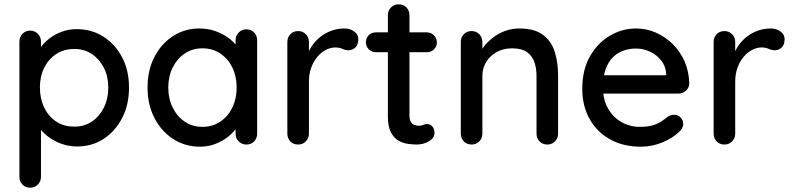

<svg xmlns="http://www.w3.org/2000/svg" viewBox="-20 -670 3676 890"><path d="M335 -535Q405 -535 459.5 -500Q514 -465 546 -404.5Q578 -344 578 -264Q578 -184 546 -122.5Q514 -61 460 -26Q406 9 338 9Q300 9 266 -3Q232 -15 206 -34.5Q180 -54 163.5 -76Q147 -98 143 -117L170 -130V149Q170 171 155.5 185.5Q141 200 120 200Q98 200 84 185.5Q70 171 70 149V-477Q70 -498 84 -513Q98 -528 120 -528Q141 -528 155.5 -513Q170 -498 170 -477V-408L154 -417Q157 -436 173 -456.5Q189 -477 213.5 -495Q238 -513 269.5 -524Q301 -535 335 -535ZM324 -443Q276 -443 240.5 -419.5Q205 -396 185 -356Q165 -316 165 -264Q165 -213 185 -171.5Q205 -130 240.5 -106.5Q276 -83 324 -83Q371 -83 406 -106.5Q441 -130 461.5 -171.5Q482 -213 482 -264Q482 -315 461.5 -355.5Q441 -396 406 -419.5Q371 -443 324 -443Z M1122 -534Q1144 -534 1158 -519.5Q1172 -505 1172 -483V-51Q1172 -29 1158 -14.5Q1144 0 1122 0Q1101 0 1086.5 -14.5Q1072 -29 1072 -51V-123L1093 -120Q1093 -102 1078.5 -80Q1064 -58 1039 -37.5Q1014 -17 980 -3.5Q946 10 907 10Q838 10 783 -25.5Q728 -61 696 -123Q664 -185 664 -264Q664 -345 696 -406.5Q728 -468 782.5 -503Q837 -538 904 -538Q947 -538 983.5 -524Q1020 -510 1047 -488Q1074 -466 1088.5 -441.5Q1103 -417 1103 -395L1072 -392V-483Q1072 -504 1086.5 -519Q1101 -534 1122 -534ZM918 -82Q965 -82 1001 -106Q1037 -130 1057 -171.5Q1077 -213 1077 -264Q1077 -316 1057 -357Q1037 -398 1001 -422Q965 -446 918 -446Q872 -446 836.5 -422Q801 -398 780.5 -357Q760 -316 760 -264Q760 -213 780.5 -171.5Q801 -130 836.5 -106Q872 -82 918 -82Z M1362 0Q1340 0 1326 -14.5Q1312 -29 1312 -51V-475Q1312 -497 1326 -511.5Q1340 -526 1362 -526Q1383 -526 1397.5 -511.5Q1412 -497 1412 -475V-363L1402 -406Q1410 -434 1426.5 -458Q1443 -482 1466 -500Q1489 -518 1517.5 -528Q1546 -538 1577 -538Q1603 -538 1622 -524Q1641 -510 1641 -489Q1641 -462 1627 -449.5Q1613 -437 1596 -437Q1581 -437 1567 -443.5Q1553 -450 1534 -450Q1513 -450 1491 -439Q1469 -428 1451 -406.5Q1433 -385 1422.5 -356Q1412 -327 1412 -291V-51Q1412 -29 1397.5 -14.5Q1383 0 1362 0Z M1723 -520H1958Q1978 -520 1991.5 -506.5Q2005 -493 2005 -473Q2005 -454 1991.5 -441Q1978 -428 1958 -428H1723Q1703 -428 1689.5 -441.5Q1676 -455 1676 -474Q1676 -494 1689.5 -507Q1703 -520 1723 -520ZM1828 -650Q1850 -650 1864 -635.5Q1878 -621 1878 -599V-135Q1878 -117 1884 -106Q1890 -95 1900.5 -91Q1911 -87 1922 -87Q1933 -87 1941.5 -91Q1950 -95 1962 -95Q1974 -95 1984 -84Q1994 -73 1994 -54Q1994 -30 1968 -15Q1942 0 1912 0Q1895 0 1872 -3Q1849 -6 1827.5 -18Q1806 -30 1792 -56.5Q1778 -83 1778 -131V-599Q1778 -621 1792.5 -635.5Q1807 -650 1828 -650Z M2387 -538Q2458 -538 2497 -508.5Q2536 -479 2551.5 -429.5Q2567 -380 2567 -319V-51Q2567 -29 2552.5 -14.5Q2538 0 2517 0Q2495 0 2481 -14.5Q2467 -29 2467 -51V-318Q2467 -354 2457 -382.5Q2447 -411 2422.5 -428.5Q2398 -446 2354 -446Q2313 -446 2282 -428.5Q2251 -411 2233.5 -382.5Q2216 -354 2216 -318V-51Q2216 -29 2201.5 -14.5Q2187 0 2166 0Q2144 0 2130 -14.5Q2116 -29 2116 -51V-475Q2116 -497 2130 -511.5Q2144 -526 2166 -526Q2187 -526 2201.5 -511.5Q2216 -497 2216 -475V-419L2198 -409Q2205 -431 2222.5 -453.5Q2240 -476 2265 -495.5Q2290 -515 2321 -526.5Q2352 -538 2387 -538Z M2951 10Q2868 10 2807 -24.5Q2746 -59 2712.5 -119.5Q2679 -180 2679 -258Q2679 -346 2714.5 -408.5Q2750 -471 2807 -504.5Q2864 -538 2928 -538Q2977 -538 3021 -518.5Q3065 -499 3099.5 -464.5Q3134 -430 3154 -383.5Q3174 -337 3175 -282Q3174 -262 3159 -249Q3144 -236 3124 -236H2735L2711 -321H3087L3068 -303V-328Q3066 -363 3045 -389.5Q3024 -416 2993 -430.5Q2962 -445 2928 -445Q2898 -445 2870.5 -435.5Q2843 -426 2821.5 -405Q2800 -384 2787.5 -349.5Q2775 -315 2775 -264Q2775 -209 2798 -168Q2821 -127 2860 -104.5Q2899 -82 2946 -82Q2983 -82 3007 -89.5Q3031 -97 3047 -108Q3063 -119 3075 -129Q3090 -138 3105 -138Q3123 -138 3135 -125.5Q3147 -113 3147 -96Q3147 -74 3125 -56Q3098 -30 3050.5 -10Q3003 10 2951 10Z M3338 0Q3316 0 3302 -14.5Q3288 -29 3288 -51V-475Q3288 -497 3302 -511.5Q3316 -526 3338 -526Q3359 -526 3373.5 -511.5Q3388 -497 3388 -475V-363L3378 -406Q3386 -434 3402.5 -458Q3419 -482 3442 -500Q3465 -518 3493.5 -528Q3522 -538 3553 -538Q3579 -538 3598 -524Q3617 -510 3617 -489Q3617 -462 3603 -449.5Q3589 -437 3572 -437Q3557 -437 3543 -443.5Q3529 -450 3510 -450Q3489 -450 3467 -439Q3445 -428 3427 -406.5Q3409 -385 3398.5 -356Q3388 -327 3388 -291V-51Q3388 -29 3373.5 -14.5Q3359 0 3338 0Z"/></svg>

Font: Quicksand SemiBold
Style: Regular
Weight: 600
Designer: Andrew Paglinawan
Foundry: Andrew Paglinawan
Version: Version 3.006